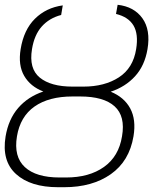

<svg xmlns="http://www.w3.org/2000/svg" viewBox="-29 -780 646 810"><path d="M322.8 -414.6Q412.1 -414.6 472.4 -453.6Q532.7 -492.7 545.4 -572.8Q555.7 -636.2 534.2 -672.4Q512.7 -708.5 460.4 -721.2L467.3 -759.8Q536.6 -752 571.8 -702.9Q606.9 -653.8 593.3 -572.8Q581.5 -502.9 540.8 -458.3Q500 -413.6 438 -393.1Q494.6 -370.1 520.3 -322.8Q545.9 -275.4 534.2 -205.1Q516.6 -100.1 438.5 -45.2Q360.4 9.8 241.7 9.8H216.3Q99.6 9.8 38.6 -45.7Q-22.5 -101.1 -5.4 -204.6Q6.8 -277.3 47.9 -324.7Q88.9 -372.1 153.8 -394Q99.1 -415 73 -460Q46.9 -504.9 58.1 -572.8Q71.3 -654.3 118.4 -700.9Q165.5 -747.6 235.8 -757.3L229 -716.8Q178.7 -703.6 147.2 -668.2Q115.7 -632.8 106 -572.8Q92.3 -490.7 138.9 -452.6Q185.5 -414.6 276.9 -414.6ZM309.1 -373H276.9Q177.2 -373 116.7 -330.6Q56.2 -288.1 42.5 -204.6Q28.3 -119.1 75.7 -75.2Q123 -31.2 222.7 -31.2H249.5Q347.2 -31.2 409.7 -75.7Q472.2 -120.1 485.8 -205.1Q500.5 -289.6 454.6 -331.3Q408.7 -373 309.1 -373Z"/></svg>

Font: Inter Display ExtraLight
Style: Italic
Weight: 200
Italic angle: -9.39999°
Designer: Rasmus Andersson
Foundry: rsms
Version: Version 4.000;git-a52131595